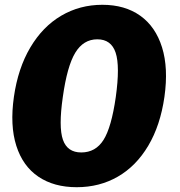

<svg xmlns="http://www.w3.org/2000/svg" viewBox="-20 -773 750 801"><path d="M666 -369Q649 -250 598.5 -165Q548 -80 471.5 -36Q395 8 300 8Q205 8 140 -36Q75 -80 48 -165Q21 -250 38 -369Q55 -488 106.5 -575Q158 -662 235.5 -707.5Q313 -753 407 -753Q501 -753 565 -707.5Q629 -662 656 -575.5Q683 -489 666 -369ZM463 -368Q481 -497 462.5 -553Q444 -609 386 -609Q328 -609 294 -553Q260 -497 242 -368Q224 -243 242.5 -190Q261 -137 319 -137Q379 -137 412 -189.5Q445 -242 463 -368Z"/></svg>

Font: Morrison ExtraBold
Style: Regular
Weight: 800
Designer: Pablo Impallari, Rodrigo Fuenzalida (Modified by Dan O. Williams)
Version: Version 0.03;June 6, 2019;FontCreator 11.5.0.2425 64-bit; tt